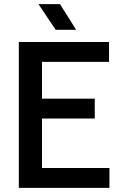

<svg xmlns="http://www.w3.org/2000/svg" viewBox="-20 -908 583 928"><path d="M71 0V-705H507V-609H139L183 -662V-42L139 -96H509V0ZM144 -335V-431H438V-335ZM270 -888 348 -764H249L166 -888Z"/></svg>

Font: TikTok Sans 24pt Medium
Style: Regular
Weight: 500
Version: Version 4.000